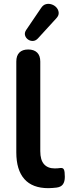

<svg xmlns="http://www.w3.org/2000/svg" viewBox="-20 -971 359 1001"><path d="M232 10Q149 10 107 -37.5Q65 -85 65 -177V-650Q65 -681 81 -697Q97 -713 127 -713Q157 -713 173.5 -697Q190 -681 190 -650V-183Q190 -137 209.5 -115Q229 -93 265 -93Q273 -93 280 -93.5Q287 -94 294 -95Q308 -97 313 -87.5Q318 -78 318 -49Q318 -24 308 -10Q298 4 275 7Q265 8 254 9Q243 10 232 10ZM178 -771Q166 -758 151.5 -757.5Q137 -757 125.5 -765.5Q114 -774 110.5 -787Q107 -800 116 -814L194 -929Q205 -946 220.5 -949.5Q236 -953 251 -947.5Q266 -942 275.5 -930.5Q285 -919 286 -904.5Q287 -890 274 -876Z"/></svg>

Font: Nunito
Style: Bold
Weight: 700
Designer: Vernon Adams
Foundry: Vernon Adams
Version: Version 3.602